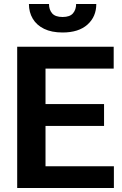

<svg xmlns="http://www.w3.org/2000/svg" viewBox="-20 -946 614 966"><path d="M295 -782.5Q239.5 -782.5 201.8 -801Q164 -819.5 144.8 -852Q125.5 -884.5 125.5 -926H226.5Q226.5 -897.5 242.2 -879Q258 -860.5 295 -860.5Q331.5 -860.5 347.2 -879Q363 -897.5 363 -926H464.5Q464.5 -862 420 -822.2Q375.5 -782.5 295 -782.5ZM553 0H66.5V-711H552V-601H209V-422.5H503.5V-312.5H209V-109.5H553Z"/></svg>

Font: Roberto Sans
Style: Bold
Weight: 700
Designer: Google (font) & Cristiano Sobral (main changes)
Version: Version 1.000;October 12, 2021;FontCreator 14.0.0.2814 64-bi